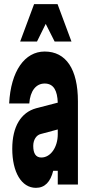

<svg xmlns="http://www.w3.org/2000/svg" viewBox="-20 -888 440 924"><path d="M258 -66V0H355V-400C355 -555 298 -640 195 -640C99 -640 32 -546 24 -390H121C125 -450 153 -486 195 -486C217 -486 233 -477 243 -460C252 -445 257 -423 258 -394L154 -367C81 -347 39 -279 39 -172C39 -60 83 16 153 16C196 16 223 -13 236 -66ZM258 -242C258 -180 224 -130 179 -130C152 -130 140 -150 140 -186C140 -215 155 -238 176 -243L258 -265ZM158 -688 200 -773 243 -688H324L257 -868H144L77 -688Z"/></svg>

Font: Yard Headline
Style: Regular
Weight: 400
Monospace: yes
Designer: Roman Shamin
Foundry: Evil Martians
Version: Version 1.000